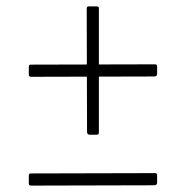

<svg xmlns="http://www.w3.org/2000/svg" viewBox="-20 -663 581 600"><path d="M471 -92Q471 -84 461 -84L78 -83Q74 -83 72 -84.5Q70 -86 70 -90V-114Q70 -121 75 -121L464 -122Q471 -122 471 -116ZM471 -432Q471 -424 461 -424L78 -423Q74 -423 72 -424.5Q70 -426 70 -430V-454Q70 -461 75 -461L464 -462Q471 -462 471 -456ZM260 -242Q252 -242 252 -252L251 -635Q251 -640 252.5 -641.5Q254 -643 258 -643H282Q289 -643 289 -638V-249Q289 -242 283 -242Z"/></svg>

Font: Libre Franklin Thin Thin
Style: Regular
Weight: 250
Version: Version 3.000